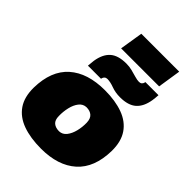

<svg xmlns="http://www.w3.org/2000/svg" viewBox="-279 -1124 1264 1264"><g transform="rotate(45 352.5 -492.0)"><path d="M342 9Q243 9 171 -17Q99 -43 61 -98.5Q23 -154 24 -242Q27 -401 117 -481Q207 -561 368 -561Q465 -561 536 -535Q607 -509 645 -453.5Q683 -398 682 -310Q679 -151 589.5 -71Q500 9 342 9ZM345 -156Q376 -157 396 -182.5Q416 -208 425.5 -246.5Q435 -285 434 -325Q433 -362 413.5 -379Q394 -396 361 -396Q330 -395 310 -369.5Q290 -344 281 -305Q272 -266 273 -227Q273 -189 292.5 -172.5Q312 -156 345 -156ZM174 -596Q175 -609 176.5 -621.5Q178 -634 179 -646Q190 -716 228.5 -750.5Q267 -785 344 -785Q371 -785 397 -778.5Q423 -772 446.5 -765Q470 -758 487 -758Q500 -758 507.5 -765Q515 -772 517 -782Q517 -782 517.5 -784.5Q518 -787 518 -787H640Q639 -774 638 -761.5Q637 -749 635 -737Q624 -667 585 -632.5Q546 -598 470 -598Q427 -598 390.5 -611.5Q354 -625 327 -625Q315 -625 307 -618Q299 -611 297 -601Q297 -601 296.5 -598.5Q296 -596 296 -596ZM248 -831 274 -993H627L602 -831Z"/></g></svg>

Font: Georama Extended Black
Style: Italic
Weight: 900
Width: 7
Italic angle: -9°
Designer: Jean-Baptiste Levee
Foundry: Production Type
Version: Version 1.000